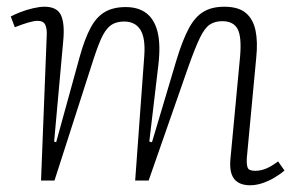

<svg xmlns="http://www.w3.org/2000/svg" viewBox="-20 -537 883 571"><path d="M409 -370Q413 -424 397.5 -448.5Q382 -473 349 -473Q324 -473 308 -460.5Q292 -448 279.5 -419Q267 -390 252 -342L142 0H102L119 -432Q120 -452 114.5 -463.5Q109 -475 92 -475Q81 -475 64 -470Q47 -465 24 -456L12 -488Q23 -494 41 -501Q59 -508 78.5 -512.5Q98 -517 112 -517Q150 -517 161.5 -491.5Q173 -466 168 -415L141 -116L147 -114L217 -368Q232 -422 249.5 -454.5Q267 -487 292 -501.5Q317 -516 354 -516Q391 -516 415 -498Q439 -480 448.5 -442.5Q458 -405 451 -344L424 -116L432 -114L505 -359Q523 -418 541.5 -452.5Q560 -487 585 -502Q610 -517 647 -517Q689 -517 711 -498.5Q733 -480 740 -446Q747 -412 742 -365L714 -67Q713 -48 716.5 -38.5Q720 -29 739 -29Q755 -29 771 -35.5Q787 -42 807 -57L826 -30Q815 -20 797.5 -9.5Q780 1 761 7.5Q742 14 723 14Q703 14 689 6Q675 -2 669 -18.5Q663 -35 665 -61L694 -369Q699 -428 686.5 -451Q674 -474 641 -474Q619 -474 604 -464Q589 -454 575 -425.5Q561 -397 540 -338L422 0H382Z"/></svg>

Font: Literata ExtraLight
Style: Italic
Weight: 250
Italic angle: -2°
Designer: Latin by Veronika Burian and Jose Scaglione. Greek by Irene Vlachou. Cyrillic by Vera Evstafieva
Foundry: TypeTogether
Version: Version 3.002